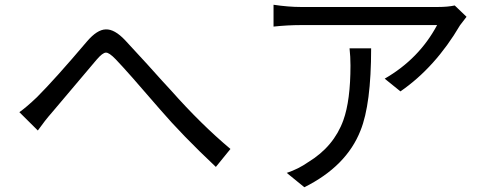

<svg xmlns="http://www.w3.org/2000/svg" viewBox="-20 -746 2040 803"><path d="M61 -276.9Q89.8 -296.9 134.8 -339.8Q210.9 -416 344.2 -573.2Q386.2 -622.1 421.9 -623Q459 -625 503.9 -577.1L595.2 -478Q665 -399.9 695.8 -367.2Q820.8 -226.1 943.8 -123L882.8 -47.9Q742.2 -180.2 647.9 -290Q513.2 -446.8 463.9 -498Q436 -526.9 422.9 -525.9Q409.2 -525.9 383.8 -496.1L196.8 -274.9Q168 -242.2 138.2 -200.2Z M1532.2 -543.9Q1532.2 -310.1 1487.8 -200.2Q1429.2 -50.8 1252.9 37.1L1179.2 -22.9Q1228 -39.1 1269 -67.9Q1376 -132.8 1416 -243.2Q1445.8 -326.2 1445.8 -472.2Q1445.8 -508.8 1441.9 -543.9ZM1931.2 -675.8 1903.8 -640.1Q1800.8 -464.8 1654.8 -363.8L1588.9 -417Q1732.9 -500 1808.1 -641.1H1237.8Q1183.1 -641.1 1124 -634.8V-726.1Q1187 -716.8 1237.8 -716.8H1812Q1852.1 -716.8 1881.8 -723.1Z"/></svg>

Font: Black Ops One [rus by aLiNcE]
Style: Regular
Weight: 400
Designer: James Grieshaber
Foundry: James Grieshaber
Version: Version 1.002;May 25, 2024;FontCreator 13.0.0.2680 64-bit